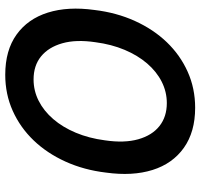

<svg xmlns="http://www.w3.org/2000/svg" viewBox="-36 -716 764 732"><g transform="rotate(-90 346.0 -350.0)"><path d="M301 12Q209 12 148.5 -31Q88 -74 64 -150.5Q40 -227 54 -328Q64 -412 96 -482.5Q128 -553 177 -604Q226 -655 289.5 -683.5Q353 -712 427 -712Q520 -712 580 -669Q640 -626 664 -549.5Q688 -473 674 -372Q664 -288 632 -217.5Q600 -147 551 -96Q502 -45 438.5 -16.5Q375 12 301 12ZM319 -96Q362 -96 400.5 -115.5Q439 -135 470 -171Q501 -207 522 -257Q543 -307 551 -368Q562 -442 547 -494.5Q532 -547 497 -575.5Q462 -604 409 -604Q366 -604 327.5 -584.5Q289 -565 258 -529Q227 -493 206 -443Q185 -393 177 -332Q166 -258 181 -205Q196 -152 231.5 -124Q267 -96 319 -96Z"/></g></svg>

Font: DM Sans 36pt SemiBold
Style: Italic
Weight: 600
Italic angle: -10°
Designer: Colophon Foundry, Jonny Pinhorn
Foundry: Colophon Foundry
Version: Version 4.004;gftools[0.9.30]